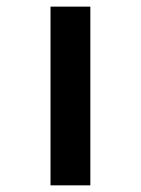

<svg xmlns="http://www.w3.org/2000/svg" viewBox="-20 -557 423 577"><path d="M251.5 0H131.8V-537.1H251.5Z"/></svg>

Font: Squarish Sans CT
Style: RegularSC
Weight: 400
Version: Version 0.9